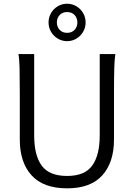

<svg xmlns="http://www.w3.org/2000/svg" viewBox="-20 -1005 735 1037"><path d="M595.7 -500.5V-251.5Q595.7 -127.9 532.5 -57.9Q469.2 12.2 342.8 12.2Q214.4 12.2 150.6 -57.9Q86.9 -127.9 86.9 -251.5V-500.5Q86.9 -587.4 85.7 -637Q84.5 -686.5 79.6 -712.9H164.6V-273.4Q164.6 -166 205.3 -110.4Q246.1 -54.7 342.8 -54.7Q437.5 -54.7 478 -110.6Q518.6 -166.5 518.6 -273.4V-712.9H603Q598.6 -685.5 597.2 -635.7Q595.7 -585.9 595.7 -500.5ZM342.3 -939.9Q316.9 -939.9 302 -923.6Q287.1 -907.2 287.1 -883.8Q287.1 -860.4 302 -844Q316.9 -827.6 342.3 -827.6Q368.2 -827.6 383.1 -844Q397.9 -860.4 397.9 -883.8Q397.9 -907.2 383.1 -923.6Q368.2 -939.9 342.3 -939.9ZM342.3 -984.9Q369.6 -984.9 392.6 -971.2Q415.5 -957.5 429 -934.3Q442.4 -911.1 442.4 -883.8Q442.4 -856.4 429 -833.3Q415.5 -810.1 392.6 -796.4Q369.6 -782.7 342.3 -782.7Q315.4 -782.7 292.2 -796.4Q269 -810.1 255.6 -833.3Q242.2 -856.4 242.2 -883.8Q242.2 -911.1 255.6 -934.3Q269 -957.5 292.2 -971.2Q315.4 -984.9 342.3 -984.9Z"/></svg>

Font: Lesson One Light
Style: Regular
Weight: 300
Designer: But Ko, Victor Gaultney, Annie Olsen, Julie Remington, Don Collingsworth, Eric Hays, Becca Hirsbrunner
Version: Version 1.100